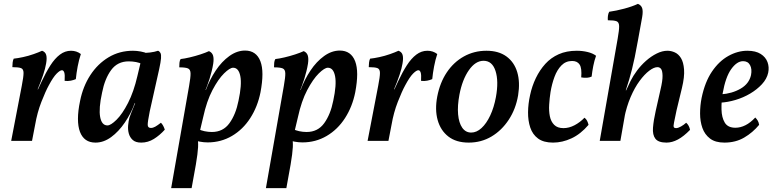

<svg xmlns="http://www.w3.org/2000/svg" viewBox="-20 -730 4016 995"><path d="M198 -467Q215 -461 219.5 -445Q224 -429 219 -401Q215 -376 203.5 -341.5Q192 -307 175 -267H177L196 -308Q218 -355 241 -391Q264 -427 290.5 -447Q317 -467 348 -467Q377 -467 399 -450Q389 -420 382.5 -385.5Q376 -351 373 -320Q362 -315 347 -312Q332 -309 315 -311Q317 -343 313 -354.5Q309 -366 301 -366Q291 -366 273.5 -348.5Q256 -331 233 -288Q216 -257 194.5 -202Q173 -147 162 -83L146 0H38L93 -286Q102 -332 102 -352Q102 -372 89 -377Q76 -382 44 -382Q44 -394 45.5 -406Q47 -418 51 -426Q71 -428 99 -434Q127 -440 154 -449.5Q181 -459 198 -467Z M799 -467Q807 -464 811.5 -455.5Q816 -447 814.5 -428Q813 -409 805 -372L756 -153Q745 -98 745.5 -82.5Q746 -67 762 -67Q773 -67 784.5 -73.5Q796 -80 814 -94Q821 -87 826 -77.5Q831 -68 834 -58Q808 -29 777.5 -10Q747 9 712 9Q683 9 668 -4.5Q653 -18 647.5 -38Q642 -58 644 -80.5Q646 -103 651 -121Q655 -132 661 -147.5Q667 -163 673.5 -178.5Q680 -194 684 -203L720 -353L710 -456Q734 -455 758 -458Q782 -461 799 -467ZM743 -453 718 -397Q704 -405 685 -408.5Q666 -412 647 -412Q589 -412 556 -367Q523 -322 509 -250Q491 -168 499 -124Q507 -80 537 -80Q554 -80 584 -109.5Q614 -139 643.5 -196.5Q673 -254 692 -336L711 -416L755 -409L702 -195H678Q659 -142 627 -95Q595 -48 556 -19.5Q517 9 475 9Q445 9 425 -5Q405 -19 394.5 -46.5Q384 -74 384 -114.5Q384 -155 395 -207Q410 -282 448 -340.5Q486 -399 542.5 -433Q599 -467 669 -467Q689 -467 710 -463Q731 -459 743 -453Z M867 245 960 -285Q968 -330 967.5 -350Q967 -370 954 -375.5Q941 -381 909 -381Q909 -393 910 -404.5Q911 -416 916 -424Q935 -426 963 -432.5Q991 -439 1018.5 -448Q1046 -457 1063 -465Q1079 -458 1084 -442.5Q1089 -427 1085 -400Q1082 -381 1077 -361Q1072 -341 1066 -321.5Q1060 -302 1053 -284L1041 -253L1002 -25Q1008 1 1006.5 32.5Q1005 64 995 123L973 245ZM981 -6 1006 -62Q1021 -54 1040 -50Q1059 -46 1078 -46Q1136 -46 1169 -91.5Q1202 -137 1216 -208Q1234 -291 1225.5 -335Q1217 -379 1188 -379Q1171 -379 1141 -349.5Q1111 -320 1081 -263Q1051 -206 1033 -123L1014 -43L970 -50L1023 -264H1047Q1067 -318 1098 -364.5Q1129 -411 1168.5 -439.5Q1208 -468 1250 -468Q1279 -468 1299 -454Q1319 -440 1329.5 -412.5Q1340 -385 1340 -345Q1340 -305 1330 -252Q1315 -177 1277 -118Q1239 -59 1182 -25.5Q1125 8 1056 8Q1036 8 1015 4Q994 0 981 -6Z M1358 245 1451 -285Q1459 -330 1458.5 -350Q1458 -370 1445 -375.5Q1432 -381 1400 -381Q1400 -393 1401 -404.5Q1402 -416 1407 -424Q1426 -426 1454 -432.5Q1482 -439 1509.5 -448Q1537 -457 1554 -465Q1570 -458 1575 -442.5Q1580 -427 1576 -400Q1573 -381 1568 -361Q1563 -341 1557 -321.5Q1551 -302 1544 -284L1532 -253L1493 -25Q1499 1 1497.5 32.5Q1496 64 1486 123L1464 245ZM1472 -6 1497 -62Q1512 -54 1531 -50Q1550 -46 1569 -46Q1627 -46 1660 -91.5Q1693 -137 1707 -208Q1725 -291 1716.5 -335Q1708 -379 1679 -379Q1662 -379 1632 -349.5Q1602 -320 1572 -263Q1542 -206 1524 -123L1505 -43L1461 -50L1514 -264H1538Q1558 -318 1589 -364.5Q1620 -411 1659.5 -439.5Q1699 -468 1741 -468Q1770 -468 1790 -454Q1810 -440 1820.5 -412.5Q1831 -385 1831 -345Q1831 -305 1821 -252Q1806 -177 1768 -118Q1730 -59 1673 -25.5Q1616 8 1547 8Q1527 8 1506 4Q1485 0 1472 -6Z M2045 -467Q2062 -461 2066.5 -445Q2071 -429 2066 -401Q2062 -376 2050.5 -341.5Q2039 -307 2022 -267H2024L2043 -308Q2065 -355 2088 -391Q2111 -427 2137.5 -447Q2164 -467 2195 -467Q2224 -467 2246 -450Q2236 -420 2229.5 -385.5Q2223 -351 2220 -320Q2209 -315 2194 -312Q2179 -309 2162 -311Q2164 -343 2160 -354.5Q2156 -366 2148 -366Q2138 -366 2120.5 -348.5Q2103 -331 2080 -288Q2063 -257 2041.5 -202Q2020 -147 2009 -83L1993 0H1885L1940 -286Q1949 -332 1949 -352Q1949 -372 1936 -377Q1923 -382 1891 -382Q1891 -394 1892.5 -406Q1894 -418 1898 -426Q1918 -428 1946 -434Q1974 -440 2001 -449.5Q2028 -459 2045 -467Z M2409 9Q2344 9 2303.5 -22.5Q2263 -54 2248 -108Q2233 -162 2246 -230Q2260 -302 2295.5 -355Q2331 -408 2384 -437.5Q2437 -467 2501 -467Q2564 -467 2604.5 -437.5Q2645 -408 2660.5 -356Q2676 -304 2665 -236Q2653 -165 2616.5 -109.5Q2580 -54 2527 -22.5Q2474 9 2409 9ZM2422 -43Q2450 -43 2475.5 -66.5Q2501 -90 2520.5 -131.5Q2540 -173 2550 -227Q2565 -309 2548 -362Q2531 -415 2486 -415Q2444 -415 2410 -366.5Q2376 -318 2361 -240Q2350 -182 2354 -137.5Q2358 -93 2375.5 -68Q2393 -43 2422 -43Z M2846 9Q2797 9 2768.5 -12Q2740 -33 2728 -69Q2716 -105 2716.5 -148.5Q2717 -192 2727 -237Q2737 -284 2757 -325.5Q2777 -367 2806 -399Q2835 -431 2875.5 -449Q2916 -467 2969 -467Q2998 -467 3025 -460.5Q3052 -454 3069 -441Q3060 -416 3054.5 -388Q3049 -360 3046 -333Q3024 -323 2992 -329Q2996 -376 2984 -395Q2972 -414 2945 -414Q2912 -414 2889.5 -391Q2867 -368 2853.5 -331.5Q2840 -295 2833 -253Q2828 -221 2826 -188Q2824 -155 2829.5 -127.5Q2835 -100 2852 -83Q2869 -66 2900 -66Q2929 -66 2957.5 -81Q2986 -96 3009 -120Q3018 -113 3022.5 -104Q3027 -95 3030 -83Q2989 -35 2941.5 -13Q2894 9 2846 9Z M3088 0 3181 -530Q3189 -575 3188.5 -595Q3188 -615 3175 -620Q3162 -625 3130 -625Q3129 -636 3130.5 -648Q3132 -660 3137 -669Q3173 -674 3214.5 -685Q3256 -696 3286 -710Q3303 -703 3308 -687.5Q3313 -672 3308 -642Q3295 -571 3286 -520.5Q3277 -470 3269.5 -434Q3262 -398 3255 -370.5Q3248 -343 3240.5 -317.5Q3233 -292 3223 -262H3241L3195 0ZM3439 -467Q3458 -467 3477 -458.5Q3496 -450 3509 -429Q3522 -408 3525 -370Q3528 -332 3514 -274L3486 -158Q3477 -114 3473 -95Q3469 -76 3472 -71Q3475 -66 3483 -66Q3494 -66 3509 -74.5Q3524 -83 3536 -94Q3544 -87 3549 -77.5Q3554 -68 3556 -57Q3523 -23 3493 -7Q3463 9 3434 9Q3392 9 3376.5 -11Q3361 -31 3364 -68.5Q3367 -106 3378 -155L3403 -266Q3414 -312 3413.5 -337.5Q3413 -363 3406 -372.5Q3399 -382 3387 -382Q3369 -382 3344.5 -363.5Q3320 -345 3294.5 -310.5Q3269 -276 3248 -227Q3227 -178 3215 -118L3209 -228L3248 -311Q3261 -337 3281.5 -364.5Q3302 -392 3328 -415Q3354 -438 3383 -452.5Q3412 -467 3439 -467Z M3734 9Q3687 9 3659.5 -12Q3632 -33 3620 -67Q3608 -101 3608 -142Q3608 -183 3616 -223Q3633 -305 3669.5 -359Q3706 -413 3754.5 -440Q3803 -467 3853 -467Q3896 -467 3922 -450.5Q3948 -434 3957.5 -408Q3967 -382 3961 -353Q3954 -321 3928.5 -293.5Q3903 -266 3867.5 -245Q3832 -224 3791.5 -212Q3751 -200 3713 -198L3716 -241Q3774 -245 3818 -270.5Q3862 -296 3872 -341Q3878 -372 3867 -392.5Q3856 -413 3831 -413Q3799 -413 3769.5 -372Q3740 -331 3725 -246Q3718 -204 3719 -162.5Q3720 -121 3736 -94.5Q3752 -68 3791 -68Q3817 -68 3843 -81Q3869 -94 3894 -121Q3902 -113 3907 -104.5Q3912 -96 3914 -83Q3881 -43 3836.5 -17Q3792 9 3734 9Z"/></svg>

Font: Vollkorn Medium
Style: Italic
Weight: 500
Italic angle: -11°
Designer: Friedrich Althausen
Foundry: Friedrich Althausen
Version: Version 5.000